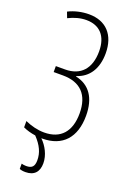

<svg xmlns="http://www.w3.org/2000/svg" viewBox="-175 -785 721 1061"><g transform="rotate(20 185.5 -254.0)"><path d="M147 10C265 10 331 -63 331 -191C331 -295 287 -359 205 -376V-379C276 -401 315 -463 315 -552C315 -660 256 -724 155 -724C114 -724 70 -714 35 -696L48 -662C82 -679 117 -689 152 -689C231 -689 277 -640 277 -550C277 -449 226 -392 134 -392H80V-357H134C238 -357 293 -300 293 -191C293 -84 241 -25 144 -25C106 -25 67 -35 31 -51V-14C52 -4 77 3 104 7C145 50 162 89 162 132C162 169 148 183 114 183C104 183 93 181 87 179V210C95 214 107 216 122 216C174 216 199 186 199 137C199 88 173 41 141 10C143 10 145 10 147 10Z"/></g></svg>

Font: Noto Sans ExtraCondensed ExtraLight
Style: Regular
Weight: 200
Width: 2
Designer: Monotype Design Team
Foundry: Monotype Imaging Inc.
Version: Version 2.013